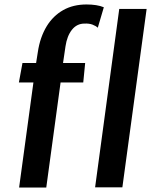

<svg xmlns="http://www.w3.org/2000/svg" viewBox="-20 -839 690 859"><path d="M65.5 0 129.5 -470H64.5L80.5 -557H141.5L149 -604.5Q154 -639 164.2 -668.5Q174.5 -698 189.5 -722.5Q218 -768.5 262.8 -793.8Q307.5 -819 367 -819Q390 -819 409.5 -816Q429 -813 444.5 -806.5L417.5 -715Q409 -723 394 -728.8Q379 -734.5 358 -733.5Q324 -733.5 302 -706Q280 -678.5 273 -631.5L262 -557H361L352.5 -470H251L187 0ZM405.5 -1 513.5 -799H636L527.5 -1Z"/></svg>

Font: Merriweather Sans Medium
Style: Italic
Weight: 500
Italic angle: -7.5°
Designer: Eben Sorkin
Foundry: Eben Sorkin
Version: Version 2.001